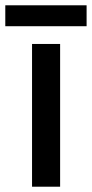

<svg xmlns="http://www.w3.org/2000/svg" viewBox="-39 -705 347 725"><path d="M188 0H82V-539H188ZM288 -685V-606H-19V-685Z"/></svg>

Font: Noto Sans Khmer UI Medium
Style: Regular
Weight: 500
Designer: Danh Hong and the Monotype Design Team
Foundry: Monotype Imaging Inc.
Version: Version 2.002; ttfautohint (v1.8.4.7-5d5b)